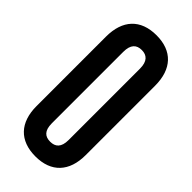

<svg xmlns="http://www.w3.org/2000/svg" viewBox="-234 -756 810 810"><g transform="rotate(45 171.0 -351.5)"><path d="M171 -713C76 -713 24 -657 24 -558V-144C24 -46 76 10 171 10C265 10 317 -46 317 -144V-558C317 -657 265 -713 171 -713ZM221 -138C221 -94 201 -78 171 -78C140 -78 121 -94 121 -138V-564C121 -608 140 -625 171 -625C201 -625 221 -608 221 -564Z"/></g></svg>

Font: Modon Arabic
Style: Bold
Weight: 700
Designer: Ahmedzaza
Foundry: Ahmedzaza
Version: Version 2.010